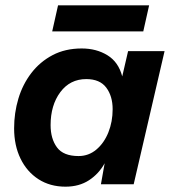

<svg xmlns="http://www.w3.org/2000/svg" viewBox="-20 -692 645 721"><path d="M226 9Q168 9 124.5 -19Q81 -47 57 -96.5Q33 -146 33 -210Q33 -268 49 -321.5Q65 -375 97.5 -417.5Q130 -460 177.5 -485Q225 -510 287 -510Q342 -510 383.5 -484.5Q425 -459 439 -405L461 -500H598L482 0H359L373 -79Q351 -39 314 -15Q277 9 226 9ZM275 -106Q313 -106 342 -130.5Q371 -155 387 -195Q403 -235 403 -282Q403 -331 379 -363Q355 -395 304 -395Q243 -395 206.5 -346Q170 -297 170 -222Q170 -171 194 -138.5Q218 -106 275 -106ZM540 -672 518 -574H176L198 -672Z"/></svg>

Font: Prodigy Sans SemiBold
Style: Italic
Weight: 600
Italic angle: -13°
Designer: Wei Huang
Foundry: Wei Huang
Version: Version 1.003; ttfautohint (v1.8.3)